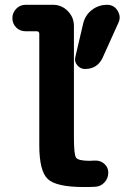

<svg xmlns="http://www.w3.org/2000/svg" viewBox="-20 -750 540 780"><path d="M415 -730.5Q443.4 -730.5 458 -706.1Q472.7 -681.6 460.9 -657.2L396.5 -514.6Q375 -469.7 325.2 -469.7Q306.6 -469.7 293.9 -484.9Q281.2 -500 286.1 -518.6L317.4 -652.3Q325.2 -687.5 352.5 -709Q379.9 -730.5 415 -730.5ZM365.2 -97.7Q387.7 -98.6 403.8 -84.5Q419.9 -70.3 419.9 -48.8Q419.9 -25.4 404.3 -8.8Q388.7 7.8 366.2 8.8Q351.6 9.8 320.3 9.8Q209 9.8 174.3 -22.5Q139.6 -54.7 139.6 -160.2V-612.3Q139.6 -623 128.9 -623H84Q60.5 -623 45.4 -638.7Q30.3 -654.3 30.3 -676.3Q30.3 -698.2 45.9 -714.4Q61.5 -730.5 84 -730.5H195.3Q230.5 -730.5 255.4 -705.1Q280.3 -679.7 280.3 -644.5V-190.4Q280.3 -122.1 289.1 -109.4Q297.9 -96.7 344.7 -96.7Q347.7 -96.7 354.5 -97.2Q361.3 -97.7 365.2 -97.7Z"/></svg>

Font: Rounded-X Mgen+ 2m bold
Style: Bold
Weight: 700
Designer: [Source Han Sans]
Ryoko NISHIZUKA  (kana & ideographs); Paul D. Hunt (Latin, Greek & Cyrillic); Wenlong ZHANG  (bopomofo
Version: Version 1.059.20150602